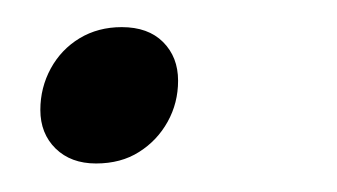

<svg xmlns="http://www.w3.org/2000/svg" viewBox="-20 -110 242 138"><path d="M67.5 -90.5Q86.5 -90.5 97.2 -79.8Q108 -69 108 -52Q108 -36 100.5 -22.5Q93 -9 80 -0.8Q67 7.5 49 7.5Q31 7.5 20 -3.2Q9 -14 9 -31Q9 -47 16.5 -60.8Q24 -74.5 37.2 -82.5Q50.5 -90.5 67.5 -90.5Z"/></svg>

Font: Newsreader 16pt 16pt Light
Style: Italic
Weight: 300
Italic angle: -17°
Version: Version 1.003